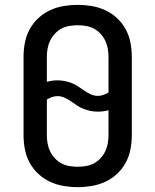

<svg xmlns="http://www.w3.org/2000/svg" viewBox="-20 -763 640 791"><path d="M300 8Q271 8 241.5 3Q212 -2 185.5 -14.5Q159 -27 137.5 -47Q116 -67 102 -93Q88 -119 82.5 -148Q77 -177 77 -206V-529Q77 -558 82.5 -587Q88 -616 102 -642Q116 -668 137.5 -688Q159 -708 185.5 -720.5Q212 -733 241.5 -738Q271 -743 300 -743Q329 -743 358.5 -738Q388 -733 414.5 -720.5Q441 -708 462.5 -688Q484 -668 498 -642Q512 -616 517.5 -587Q523 -558 523 -529V-206Q523 -177 517.5 -148Q512 -119 498 -93Q484 -67 462.5 -47Q441 -27 414.5 -14.5Q388 -2 358.5 3Q329 8 300 8ZM383 -368Q395 -368 406 -372Q417 -376 427 -382V-529Q427 -546 424 -563Q421 -580 413.5 -595.5Q406 -611 394 -624Q382 -637 367 -645Q352 -653 334.5 -656Q317 -659 300 -659Q283 -659 265.5 -656Q248 -653 233 -645Q218 -637 206 -624Q194 -611 186.5 -595.5Q179 -580 176 -563Q173 -546 173 -529V-426Q184 -429 195 -430.5Q206 -432 217 -432Q232 -432 247 -429Q262 -426 276 -420.5Q290 -415 302.5 -406.5Q315 -398 327.5 -389.5Q340 -381 354 -374.5Q368 -368 383 -368ZM300 -76Q317 -76 334.5 -79Q352 -82 367 -90Q382 -98 394 -111Q406 -124 413.5 -139.5Q421 -155 424 -172Q427 -189 427 -206V-309Q416 -306 405 -304.5Q394 -303 383 -303Q368 -303 353 -306Q338 -309 324 -314.5Q310 -320 297.5 -328.5Q285 -337 272.5 -345.5Q260 -354 246 -360.5Q232 -367 217 -367Q205 -367 194 -363Q183 -359 173 -353V-206Q173 -189 176 -172Q179 -155 186.5 -139.5Q194 -124 206 -111Q218 -98 233 -90Q248 -82 265.5 -79Q283 -76 300 -76Z"/></svg>

Font: Iosevka SS04 Medium Extended
Style: Regular
Weight: 500
Width: 7
Monospace: yes
Designer: Belleve Invis
Foundry: Belleve Invis
Version: Version 19.0.0; ttfautohint (v1.8.4)